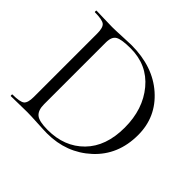

<svg xmlns="http://www.w3.org/2000/svg" viewBox="-150 -807 991 991"><g transform="rotate(45 345.5 -311.5)"><path d="M303 4Q284 4 231 1Q178 -2 153 -2Q130 -2 89.5 -1Q49 0 35 0Q33 0 33 -6Q33 -12 35 -12Q90 -12 106 -25Q122 -38 122 -81V-544Q122 -587 106 -600Q90 -613 36 -613Q34 -613 34 -619Q34 -625 36 -625Q51 -625 90.5 -623.5Q130 -622 153 -622Q176 -622 224 -624.5Q272 -627 289 -627Q446 -627 544 -540.5Q642 -454 642 -323Q642 -177 543.5 -86.5Q445 4 303 4ZM293 -11Q415 -11 490.5 -87.5Q566 -164 566 -301Q566 -435 492.5 -523.5Q419 -612 298 -612Q234 -612 210 -599Q186 -586 186 -542V-92Q186 -48 208 -29.5Q230 -11 293 -11Z"/></g></svg>

Font: Cormorant SC
Style: Regular
Weight: 400
Designer: Christian Thalmann (Catharsis Fonts)
Version: Version 1.000;PS 002.000;hotconv 1.0.88;makeotf.lib2.5.64775